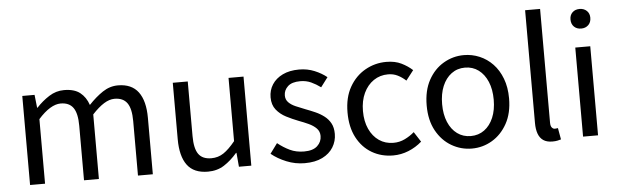

<svg xmlns="http://www.w3.org/2000/svg" viewBox="-50 -975 3749 1167"><g transform="rotate(-5 1824.5 -391.5)"><path d="M92.1 0V-543.4H167L175.7 -464.1H178.1Q213.7 -502.7 256.2 -529.7Q298.6 -556.8 347.4 -556.8Q410.1 -556.8 445.2 -529.1Q480.2 -501.5 496.7 -453Q539.8 -498.9 583.4 -527.9Q626.9 -556.8 676.6 -556.8Q759.8 -556.8 800.5 -502.4Q841.1 -448 841.1 -344.1V0H750.4V-332.4Q750.4 -408.5 725.7 -442.9Q701.1 -477.4 648.8 -477.4Q617.6 -477.4 584.2 -456.6Q550.8 -435.9 512 -394V0H421.2V-332.4Q421.2 -408.5 396.7 -442.9Q372.2 -477.4 319.9 -477.4Q289.3 -477.4 255 -456.6Q220.7 -435.9 183.5 -394V0Z M1176.7 13.4Q1090.6 13.4 1050.5 -40.9Q1010.3 -95.1 1010.3 -199.3V-543.4H1101.7V-210.3Q1101.7 -134.6 1125.9 -100.3Q1150.2 -66 1204.3 -66Q1245.9 -66 1279 -88.1Q1312 -110.1 1350.5 -157.6V-543.4H1441.9V0H1366.4L1358.9 -85.3H1356.1Q1318.1 -40.9 1275.5 -13.7Q1232.9 13.4 1176.7 13.4Z M1767.1 13.4Q1709.6 13.4 1656.3 -8.3Q1603 -30 1564.5 -61.7L1609.4 -122.7Q1644.7 -94.3 1683 -76.1Q1721.2 -57.8 1769.9 -57.8Q1823.8 -57.8 1850.4 -82.6Q1877.1 -107.5 1877.1 -143.1Q1877.1 -171.1 1858.7 -189.8Q1840.2 -208.5 1811.5 -221.7Q1782.7 -235 1752.5 -246Q1714.9 -260.6 1678.6 -279.1Q1642.4 -297.7 1618.5 -327.5Q1594.7 -357.2 1594.7 -403Q1594.7 -446.6 1617 -481.3Q1639.3 -516 1681.2 -536.4Q1723.1 -556.8 1781.8 -556.8Q1832.3 -556.8 1875.6 -538.8Q1918.9 -520.9 1950 -495.4L1906.4 -437.5Q1878.4 -458.3 1848.6 -471.9Q1818.8 -485.5 1782.9 -485.5Q1731.2 -485.5 1706.6 -462.2Q1682 -438.9 1682 -407.3Q1682 -381.8 1698.4 -365Q1714.7 -348.2 1741.8 -336.5Q1769 -324.7 1799.2 -313.1Q1829.2 -301.9 1858.5 -289Q1887.7 -276.1 1911.5 -257.9Q1935.4 -239.8 1949.9 -213.5Q1964.4 -187.2 1964.4 -148.2Q1964.4 -104.1 1941.7 -67.1Q1919 -30.1 1875.3 -8.4Q1831.7 13.4 1767.1 13.4Z M2306.9 13.4Q2234.9 13.4 2177.3 -20.3Q2119.7 -54 2086.1 -117.6Q2052.6 -181.2 2052.6 -271Q2052.6 -361.9 2088.9 -425.7Q2125.2 -489.4 2184.9 -523.1Q2244.5 -556.8 2313.8 -556.8Q2367 -556.8 2405.6 -537.8Q2444.1 -518.9 2472.5 -492.7L2426 -432.8Q2402.8 -454.3 2376.4 -467.4Q2350.1 -480.5 2318.1 -480.5Q2268.7 -480.5 2229.9 -454.2Q2191.2 -427.8 2169 -380.8Q2146.8 -333.8 2146.8 -271Q2146.8 -208.7 2168.2 -161.8Q2189.7 -114.9 2227.6 -88.9Q2265.5 -62.9 2315.3 -62.9Q2352.7 -62.9 2385 -78.7Q2417.3 -94.4 2443 -116.9L2482.7 -55.4Q2446.2 -23.3 2400.9 -5Q2355.6 13.4 2306.9 13.4Z M2787.1 13.4Q2720.6 13.4 2663 -20.3Q2605.4 -54 2570.5 -117.6Q2535.6 -181.2 2535.6 -271Q2535.6 -361.9 2570.5 -425.7Q2605.4 -489.4 2663 -523.1Q2720.6 -556.8 2787.1 -556.8Q2836.9 -556.8 2882.3 -537.7Q2927.7 -518.6 2962.8 -481.9Q2997.8 -445.3 3018 -392.1Q3038.3 -338.9 3038.3 -271Q3038.3 -181.2 3003.1 -117.6Q2967.8 -54 2910.7 -20.3Q2853.7 13.4 2787.1 13.4ZM2787.1 -62.9Q2834.2 -62.9 2869.7 -88.9Q2905.2 -114.9 2925 -161.8Q2944.7 -208.7 2944.7 -271Q2944.7 -333.8 2925 -380.8Q2905.2 -427.8 2869.7 -454.2Q2834.2 -480.5 2787.1 -480.5Q2740.1 -480.5 2704.6 -454.2Q2669.1 -427.8 2649.4 -380.8Q2629.8 -333.8 2629.8 -271Q2629.8 -208.7 2649.4 -161.8Q2669.1 -114.9 2704.6 -88.9Q2740.1 -62.9 2787.1 -62.9Z M3278.3 13.4Q3244.1 13.4 3222.9 -0.9Q3201.8 -15.3 3191.9 -42.6Q3182.1 -69.9 3182.1 -108.1V-796H3273.5V-102.1Q3273.5 -81.5 3281.3 -72.2Q3289 -62.9 3299 -62.9Q3302.8 -62.9 3306.8 -63.4Q3310.8 -63.9 3318.4 -64.9L3330.9 5.1Q3321.1 8 3308.9 10.7Q3296.7 13.4 3278.3 13.4Z M3466.1 0V-543.4H3557.5V0ZM3512.4 -655.3Q3485.1 -655.3 3468.5 -671.8Q3451.9 -688.2 3451.9 -716.2Q3451.9 -742.6 3468.5 -758.7Q3485.1 -774.9 3512.4 -774.9Q3538.7 -774.9 3555.9 -758.7Q3573 -742.6 3573 -716.2Q3573 -688.2 3555.9 -671.8Q3538.7 -655.3 3512.4 -655.3Z"/></g></svg>

Font: Noto Sans HK Thin
Style: Regular
Weight: 100
Designer: Ryoko NISHIZUKA 西塚涼子 (kana, bopomofo & ideographs); Paul D. Hunt (Latin, Greek & Cyrillic); Sandoll Communications 산돌커뮤니
Foundry: Adobe
Version: Version 2.004-H2;hotconv 1.0.118;makeotfexe 2.5.65603